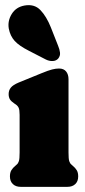

<svg xmlns="http://www.w3.org/2000/svg" viewBox="-20 -724 328 744"><path d="M245.5 -417V-133Q245.5 -108.5 248.2 -99.8Q251 -91 256.5 -86.5L261.5 -82Q272 -73.5 277.5 -64.2Q283 -55 283 -40.5Q283 -21.5 271.8 -10.8Q260.5 0 241.5 0H60Q41 0 29.8 -10.8Q18.5 -21.5 18.5 -40.5Q18.5 -55 24 -64.2Q29.5 -73.5 40 -82L45 -86.5Q50.5 -91 53.2 -99.8Q56 -108.5 56 -133V-279Q56 -298.5 52.2 -306.5Q48.5 -314.5 40 -320L35.5 -323Q23.5 -331 18.5 -339Q13.5 -347 13.5 -359.5Q13.5 -374 22 -384.5Q30.5 -395 52 -404L141.5 -440.5Q167 -451 181.8 -454.8Q196.5 -458.5 208.5 -458.5Q227 -458.5 236.2 -447Q245.5 -435.5 245.5 -417ZM177 -618 205 -547Q211 -533 212.5 -520.2Q214 -507.5 205.5 -497Q197.5 -488 184 -487.5Q170.5 -487 157.5 -493.5L91.5 -527.5Q54 -546.5 36.8 -565.5Q19.5 -584.5 14 -613.5Q9 -643 25.5 -669.8Q42 -696.5 74.5 -702.5Q113 -709.5 136.5 -685Q160 -660.5 177 -618Z"/></svg>

Font: Fraunces 144pt S100 Black
Style: Regular
Weight: 900
Version: Version 1.000